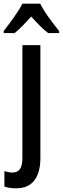

<svg xmlns="http://www.w3.org/2000/svg" viewBox="-53 -786 342 1046"><path d="M34 240Q-4 240 -29 230V146Q-5 154 16 154Q42 154 55.5 135.5Q69 117 69 74V-540H167V75Q167 154 134 197Q101 240 34 240ZM166 -766Q183 -732 213 -690.5Q243 -649 269 -617V-606H209Q187 -623 164 -646Q141 -669 117 -696Q93 -669 70 -645.5Q47 -622 27 -606H-33V-617Q-7 -650 23 -692Q53 -734 69 -766Z"/></svg>

Font: Noto Sans Condensed Medium
Style: Regular
Weight: 500
Width: 3
Designer: Monotype Design Team
Foundry: Monotype Imaging Inc.
Version: Version 2.013; ttfautohint (v1.8.4.7-5d5b)